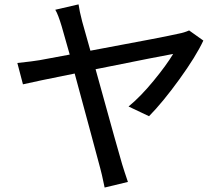

<svg xmlns="http://www.w3.org/2000/svg" viewBox="-20 -801 1017 870"><path d="M335.9 -781.2Q339.8 -752 352.5 -703.1L389.6 -571.3Q731.4 -634.8 789.1 -648.4Q815.4 -653.3 836.9 -663.1L901.4 -617.2Q868.2 -545.9 793 -441.9Q717.8 -337.9 655.3 -274.4L562.5 -318.4Q616.2 -362.3 675.3 -434.1Q734.4 -505.9 764.6 -556.6Q723.6 -549.8 413.1 -487.3Q520.5 -98.6 533.2 -57.6Q542 -28.3 559.6 23.4L454.1 48.8Q439.5 -21.5 434.6 -37.1Q431.6 -46.9 388.7 -208Q345.7 -369.1 318.4 -467.8Q137.7 -431.6 84 -418.9L58.6 -515.6Q131.8 -523.4 159.2 -528.3L295.9 -553.7Q261.7 -672.9 259.8 -680.7Q243.2 -736.3 230.5 -756.8Z"/></svg>

Font: Min Sans Medium
Style: Regular
Weight: 500
Designer: Jinseong-Kim, NotoSansCJK, Nunito
Foundry: Jinseong-Kim
Version: Version 1.400;Glyphs 3.1.2 (3151)